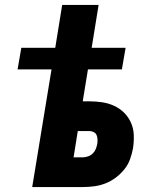

<svg xmlns="http://www.w3.org/2000/svg" viewBox="-20 -755 640 775"><path d="M110 0 188 -475H51L66 -562H203L231 -735H378L350 -562H487L472 -475H335L314 -346H341Q368 -346 393.5 -342Q419 -338 441.5 -327.5Q464 -317 481.5 -299.5Q499 -282 509 -259Q519 -236 520 -210Q521 -184 517 -157Q513 -135 505 -112.5Q497 -90 481.5 -71Q466 -52 446.5 -37.5Q427 -23 405 -14.5Q383 -6 360 -3Q337 0 314 0ZM315 -120Q325 -120 336 -124Q347 -128 355 -136Q363 -144 367 -154.5Q371 -165 373 -176Q374 -185 373.5 -194Q373 -203 369.5 -210.5Q366 -218 358 -222Q350 -226 341 -226H294L277 -120Z"/></svg>

Font: Iosevka Heavy Extended Oblique
Style: Regular
Weight: 900
Width: 7
Italic angle: -9°
Monospace: yes
Designer: Belleve Invis
Foundry: Belleve Invis
Version: Version 32.5.0; ttfautohint (v1.8.4)